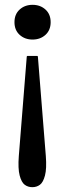

<svg xmlns="http://www.w3.org/2000/svg" viewBox="-20 -566 270 796"><path d="M114 210Q96 210 82.5 200Q69 190 61.5 161.5Q54 133 58 81L91 -332L93 -334H135L137 -332L170 81Q174 133 166.5 161.5Q159 190 145.5 200Q132 210 114 210ZM190 -474Q190 -441 168.5 -421.5Q147 -402 115 -402Q83 -402 61.5 -421.5Q40 -441 40 -474Q40 -507 61.5 -526.5Q83 -546 115 -546Q147 -546 168.5 -526.5Q190 -507 190 -474Z"/></svg>

Font: Minipax
Style: Regular
Weight: 400
Designer: Raphaël Ronot
Foundry: Velvetyne Type Foundry
Version: Version 1.000